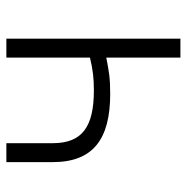

<svg xmlns="http://www.w3.org/2000/svg" viewBox="-12 -560 573 588"><g transform="rotate(-90 274.0 -266.5)"><path d="M391 0H449V-533H391V-277C354 -268 327 -265 291 -265C180 -265 129 -300 129 -391V-533H71V-391C71 -266 143 -215 280 -215C330 -215 349 -219 391 -227Z"/></g></svg>

Font: Noto Sans CJK KR Light
Style: Regular
Weight: 300
Designer: Ryoko NISHIZUKA (kana & ideographs); Paul D. Hunt (Latin, Greek & Cyrillic); Wenlong ZHANG (bopomofo); Sandoll Communica
Foundry: Adobe Systems Incorporated
Version: Version 1.004;PS 1.004;hotconv 1.0.82;makeotf.lib2.5.63406